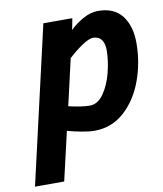

<svg xmlns="http://www.w3.org/2000/svg" viewBox="-82 -579 726 855"><g transform="rotate(-10 281.5 -151.0)"><path d="M170 -500H301L291 -448Q314 -472 349.5 -492Q385 -512 418 -512Q491 -512 527 -465.5Q563 -419 563 -342Q563 -254 533.5 -173Q504 -92 447 -40.5Q390 11 311 11Q288 11 253.5 4.5Q219 -2 190 -10L139 210H7ZM427 -334Q427 -363 414.5 -380.5Q402 -398 376 -398Q358 -398 325.5 -376Q293 -354 263 -326L215 -117Q273 -103 311 -103Q346 -103 372.5 -140Q399 -177 413 -231.5Q427 -286 427 -334Z"/></g></svg>

Font: Cairo
Style: Bold Italic
Weight: 700
Italic angle: -13°
Designer: Mohamed Gaber, Accademia di Belle Arti di Urbino and others
Foundry: Kief Type Foundry, Accademia di Belle Arti di Urbino and others
Version: Version 3.011